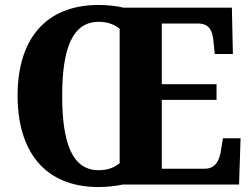

<svg xmlns="http://www.w3.org/2000/svg" viewBox="-20 -745 1018 775"><path d="M378 10C409 10 448 6 475 0H945L951 -187H880L872 -139C866 -94 847 -64 807 -64H633V-342H854V-405H633V-650H779C822 -650 838 -626 842 -575L847 -527H920L916 -714H479C451 -721 411 -725 379 -725C158 -725 51 -580 51 -359C51 -137 158 10 378 10ZM378 -58C271 -58 231 -169 231 -358C231 -547 271 -657 379 -657C415 -657 444 -645 463 -629V-86C440 -68 414 -58 378 -58Z"/></svg>

Font: Noto Serif Bengali SemiCondensed ExtraBold
Style: Regular
Weight: 800
Width: 4
Designer: Juan Bruce, Universal Thirst, Indian Type Foundry and the Monotype Design Team.
Foundry: Monotype Imaging Inc.
Version: Version 2.003